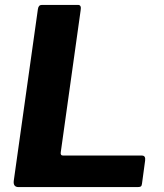

<svg xmlns="http://www.w3.org/2000/svg" viewBox="-20 -762 667 782"><path d="M134.4 -725.2Q136.8 -742 150.4 -742H298.1Q312.5 -742 308.4 -719.6L227.6 -142.8Q224.9 -128.4 237.2 -128.4H558.1Q573.6 -128.4 571.1 -108.2L558.2 -13.1Q557.2 -4.9 553.3 -2.4Q549.5 0 539.8 0H55.6Q33.2 0 36 -25.3L134.4 -725.2Z"/></svg>

Font: Libre Franklin Thin
Style: Italic
Weight: 100
Italic angle: -8°
Designer: Pablo Impallari, Rodrigo Fuenzalida, Nhung Nguyen
Foundry: Impallari Type
Version: Version 3.000